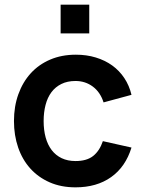

<svg xmlns="http://www.w3.org/2000/svg" viewBox="-20 -790 616 825"><path d="M240.5 -770H363.5V-646.5H240.5ZM304.5 15Q242.5 15 193.5 -6.5Q144.5 -28 110.2 -66Q76 -104 58 -156.2Q40 -208.5 40 -270Q40 -332.5 58.8 -384.8Q77.5 -437 112 -475Q146.5 -513 195.8 -534Q245 -555 306 -555Q352 -555 391.5 -543Q431 -531 462 -508.8Q493 -486.5 514.2 -454.5Q535.5 -422.5 545 -382.5L425 -350Q411 -394 378.8 -418Q346.5 -442 304.5 -442Q269.5 -442 243.8 -429.2Q218 -416.5 201 -393.8Q184 -371 175.8 -339.2Q167.5 -307.5 167.5 -270Q167.5 -231 176.2 -199.2Q185 -167.5 202.2 -145Q219.5 -122.5 245.2 -110.2Q271 -98 304.5 -98Q353 -98 380.5 -120Q408 -142 422 -183.5L545 -156Q519.5 -73 457.5 -29Q395.5 15 304.5 15Z"/></svg>

Font: Vela Sans Bd
Style: Bold
Weight: 700
Designer: Principal design: Mikhail Sharanda - project Manrope.
Design modification: Ravid Balaliev
Foundry: Mikhail Sharanda
Version: Version 1.001